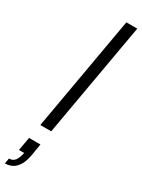

<svg xmlns="http://www.w3.org/2000/svg" viewBox="-304 -748 780 1052"><g transform="rotate(30 85.5 -222.0)"><path d="M19 0 146 -723H215L88 0ZM-44 279 -38 245Q-14 245 -1 228Q12 211 19 177H-14L1 92H73L61 164Q54 205 39.5 230Q25 255 4.5 267Q-16 279 -44 279Z"/></g></svg>

Font: Archivo SemiCondensed Light
Style: Italic
Weight: 300
Width: 4
Italic angle: -10°
Designer: Hector Gatti
Foundry: Omnibus-Type
Version: Version 2.001